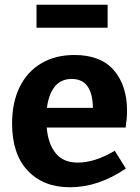

<svg xmlns="http://www.w3.org/2000/svg" viewBox="-20 -778 589 810"><path d="M464 -142 511 -67Q395 12 275 12Q163 12 97 -58Q31 -128 31 -257Q31 -346 63 -411Q95 -476 154.5 -511Q214 -546 294 -546Q405 -546 460.5 -481.5Q516 -417 516 -310Q516 -279 510 -240H177Q183 -171 215 -131.5Q247 -92 308 -92Q380 -92 464 -142ZM178 -323H372Q370 -445 283 -445Q237 -445 211 -412.5Q185 -380 178 -323ZM134 -758H434V-661H134Z"/></svg>

Font: Bitter Pro
Style: Bold
Weight: 700
Designer: Sol Matas, and Bitter project Authors
Foundry: Sol Matas
Version: Version 1.010